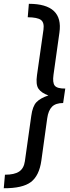

<svg xmlns="http://www.w3.org/2000/svg" viewBox="-31 -856 367 1012"><path d="M-11.2 136.2 -4.9 64.9Q44.9 64.9 69.8 48.3Q94.7 31.7 100.1 -5.9L133.8 -245.1Q140.6 -295.9 161.1 -317.4Q181.6 -338.9 224.1 -353Q187 -366.2 171.9 -388.2Q156.7 -410.2 164.1 -460.9L198.2 -700.2Q203.1 -737.3 184.6 -751Q166 -764.6 115.2 -765.1L121.1 -835.9Q304.2 -835.9 282.2 -684.1L251 -461.9Q245.1 -419.9 257.8 -404.3Q270.5 -388.7 313 -389.2L301.8 -313Q262.7 -313 243.2 -293.5Q223.6 -273.9 217.8 -231.9L187 -9.8Q175.8 70.3 131.8 103.5Q87.9 136.7 -11.2 136.2Z"/></svg>

Font: FiraSans-Italic
Style: Italic
Weight: 400
Italic angle: -8°
Designer: Carrois Corporate & Edenspiekermann AG
Foundry: Carrois Corporate GbR & Edenspiekermann AG
Version: Version 3.106;PS 003.106;hotconv 1.0.70;makeotf.lib2.5.58329